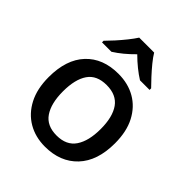

<svg xmlns="http://www.w3.org/2000/svg" viewBox="-213 -896 1036 1036"><g transform="rotate(45 304.5 -378.0)"><path d="M558 -270Q558 -136 489 -63Q420 10 303 10Q230 10 173.5 -23Q117 -56 84.5 -118.5Q52 -181 52 -270Q52 -404 120 -476.5Q188 -549 306 -549Q380 -549 436.5 -516.5Q493 -484 525.5 -422Q558 -360 558 -270ZM161 -270Q161 -179 195.5 -128Q230 -77 305 -77Q380 -77 414.5 -128Q449 -179 449 -270Q449 -362 414 -411.5Q379 -461 304 -461Q229 -461 195 -411.5Q161 -362 161 -270ZM361 -766Q374 -744 396.5 -716.5Q419 -689 443.5 -662.5Q468 -636 486 -618V-606H413Q387 -622 358.5 -645Q330 -668 303 -695Q249 -640 195 -606H123V-618Q142 -637 165.5 -663Q189 -689 211 -716.5Q233 -744 247 -766Z"/></g></svg>

Font: Noto Sans Myanmar Medium
Style: Regular
Weight: 500
Designer: Monotype Design Team
Foundry: Monotype Imaging Inc.
Version: Version 2.107; ttfautohint (v1.8.4.7-5d5b)